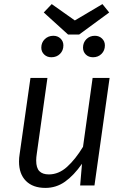

<svg xmlns="http://www.w3.org/2000/svg" viewBox="-20 -907 616 939"><path d="M73 -117Q73 -135 76 -153L129 -526H212L160 -156Q157 -137 157 -122Q157 -86 172.5 -70Q188 -54 219 -54Q267 -54 308 -91Q349 -128 386 -189L433 -526H516L442 0H372L381 -106Q341 -49 298 -18.5Q255 12 202 12Q141 12 107 -22Q73 -56 73 -117ZM514 -846 367 -738H313L194 -846L233 -887L346 -807L481 -887ZM182 -674Q182 -699 199 -715.5Q216 -732 241 -732Q262 -732 276 -718.5Q290 -705 290 -685Q290 -660 273.5 -643.5Q257 -627 231 -627Q210 -627 196 -640.5Q182 -654 182 -674ZM386 -674Q386 -699 402.5 -715.5Q419 -732 444 -732Q465 -732 479 -718.5Q493 -705 493 -685Q493 -660 476.5 -643.5Q460 -627 435 -627Q413 -627 399.5 -640.5Q386 -654 386 -674Z"/></svg>

Font: Fira Sans Book
Style: Italic
Weight: 350
Italic angle: -8°
Designer: bBox Type GmbH & Carrois Corporate GbR & Edenspiekermann AG
Foundry: bBox Type GmbH & Carrois Corporate GbR & Edenspiekermann AG
Version: Version 4.301